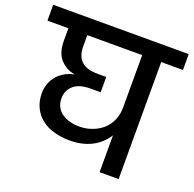

<svg xmlns="http://www.w3.org/2000/svg" viewBox="-153 -872 1014 1005"><g transform="rotate(20 353.5 -370.0)"><path d="M323.2 -188Q361.3 -188 394 -201.2Q425.8 -212.4 452.1 -235.8Q477.5 -259.8 490.2 -290Q503.9 -322.8 503.9 -358.9V-651.9H198.2V-588.9Q198.2 -536.6 226.1 -508.8Q254.9 -480 320.8 -480H366.2V-395H313Q245.1 -395 214.8 -366.2Q184.1 -338.4 184.1 -294.9Q184.1 -268.6 194.8 -248Q205.6 -227.1 224.1 -214.8Q247.1 -199.7 268.1 -194.8Q292 -188 323.2 -188ZM-23.9 -651.9V-740.2H731V-651.9H609.9V0H503.9V-205.1Q472.7 -155.3 420.9 -128.9Q368.7 -102.1 298.8 -102.1Q252 -102.1 211.9 -113.8Q172.4 -124 142.1 -147.9Q112.8 -169.9 95.2 -206.1Q78.1 -241.2 78.1 -285.2Q78.1 -315.9 88.9 -342.8Q98.1 -366.2 116.2 -387.2Q131.8 -403.8 155.8 -418Q181.2 -431.2 203.1 -435.1V-437Q157.7 -444.3 125 -480Q92.8 -515.1 92.8 -584V-651.9Z"/></g></svg>

Font: PoppinsZ Medium
Style: Regular
Weight: 500
Designer: Ninad Kale (Devanagari), Jonny Pinhorn (Latin)
Foundry: Indian Type Foundry
Version: Version 3.002;FEAKit 1.0